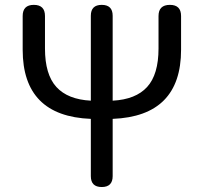

<svg xmlns="http://www.w3.org/2000/svg" viewBox="-20 -753 819 773"><path d="M433.6 -689.5V-347.7Q526.4 -352.5 572.3 -402.8Q618.2 -453.1 618.2 -557.6V-688.5Q618.2 -733.4 664.1 -733.4Q709 -733.4 709 -688.5V-552.7Q709 -285.2 433.6 -274.4V-43.9Q433.6 0 389.6 0Q345.7 0 345.7 -43.9V-274.4Q71.3 -285.2 71.3 -552.7V-688.5Q71.3 -733.4 116.2 -733.4Q161.1 -733.4 161.1 -688.5V-557.6Q161.1 -453.1 207 -402.8Q252.9 -352.5 345.7 -347.7V-689.5Q345.7 -733.4 389.6 -733.4Q433.6 -733.4 433.6 -689.5Z"/></svg>

Font: GenSenMaruGothic TW TTF Regular
Style: Regular
Weight: 400
Version: Version 1.301